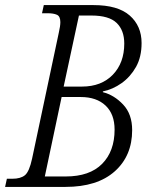

<svg xmlns="http://www.w3.org/2000/svg" viewBox="-45 -734 606 754"><path d="M-25 0 -18 -32H3Q36 -32 53 -46Q70 -60 81 -111L186 -606Q192 -632 192 -647Q192 -670 178.5 -676Q165 -682 142 -682H120L127 -714H322Q418 -714 464.5 -673Q511 -632 511 -565Q511 -510 489 -471Q467 -432 432.5 -407.5Q398 -383 359 -375V-372Q403 -361 438.5 -323.5Q474 -286 474 -223Q474 -122 405.5 -61Q337 0 212 0ZM314 -673H265L205 -394H277Q353 -394 398 -440.5Q443 -487 443 -563Q443 -615 413 -644Q383 -673 314 -673ZM272 -353H197L131 -41H213Q307 -41 356 -90.5Q405 -140 405 -225Q405 -286 369.5 -319.5Q334 -353 272 -353Z"/></svg>

Font: Noto Serif Condensed Light
Style: Italic
Weight: 300
Width: 3
Italic angle: -12°
Designer: Monotype Design Team
Foundry: Monotype Imaging Inc.
Version: Version 2.014; ttfautohint (v1.8.4.7-5d5b)